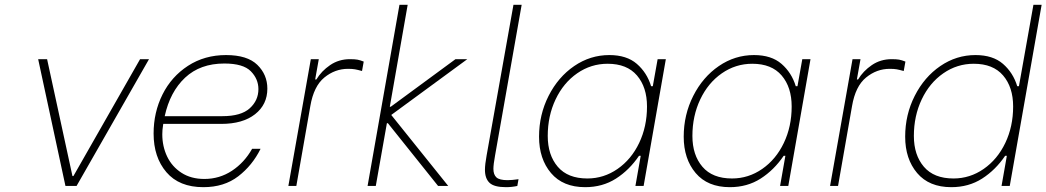

<svg xmlns="http://www.w3.org/2000/svg" viewBox="-20 -770 4333 795"><path d="M138 -525H175L280 -41H284L560 -525H597L297 0H251Z M616 -217Q616 -305 653 -379Q690 -453 758.5 -497.5Q827 -542 916 -542Q1004 -542 1045.5 -501.5Q1087 -461 1087 -403Q1087 -337 1036 -297Q985 -257 896 -257H656L655 -250Q652 -232 652 -214Q652 -164 672 -122Q692 -80 731.5 -54.5Q771 -29 826 -29Q889 -29 940.5 -63Q992 -97 1024 -154H1059Q1025 -85 966.5 -40Q908 5 822 5Q722 5 669 -57Q616 -119 616 -217ZM901 -289Q978 -289 1014 -321.5Q1050 -354 1050 -401Q1050 -443 1018.5 -475Q987 -507 909 -507Q809 -507 746.5 -448.5Q684 -390 662 -289Z M1267 -525H1300L1285 -441H1290Q1311 -476 1347 -500.5Q1383 -525 1429 -525Q1449 -525 1460 -523Q1471 -521 1486 -515L1479 -476Q1461 -481 1450 -483Q1439 -485 1421 -485Q1367 -485 1323 -449Q1279 -413 1265 -331L1207 0H1174Z M1634 -750H1668L1594 -328H1598L1866 -525H1915L1600 -294L1836 0H1794L1586 -260H1582L1536 0H1502Z M1988 -67Q1988 -89 1995 -127L2106 -750H2140L2030 -127Q2023 -89 2023 -71Q2023 -47 2035.5 -35.5Q2048 -24 2082 -24Q2099 -24 2127 -28L2122 0Q2099 5 2075 5Q2026 5 2007 -13Q1988 -31 1988 -67Z M2212 -204Q2212 -295 2251.5 -373Q2291 -451 2357.5 -496.5Q2424 -542 2503 -542Q2575 -542 2617 -505.5Q2659 -469 2676 -413H2683L2703 -525H2737L2645 0H2611L2633 -125H2626Q2586 -66 2530.5 -30.5Q2475 5 2403 5Q2311 5 2261.5 -53.5Q2212 -112 2212 -204ZM2659 -329Q2659 -409 2617.5 -457.5Q2576 -506 2496 -506Q2427 -506 2370 -466.5Q2313 -427 2280.5 -358.5Q2248 -290 2248 -207Q2248 -128 2289.5 -79.5Q2331 -31 2412 -31Q2480 -31 2537 -70.5Q2594 -110 2626.5 -178Q2659 -246 2659 -329Z M2811 -204Q2811 -295 2850.5 -373Q2890 -451 2956.5 -496.5Q3023 -542 3102 -542Q3174 -542 3216 -505.5Q3258 -469 3275 -413H3282L3302 -525H3336L3244 0H3210L3232 -125H3225Q3185 -66 3129.5 -30.5Q3074 5 3002 5Q2910 5 2860.5 -53.5Q2811 -112 2811 -204ZM3258 -329Q3258 -409 3216.5 -457.5Q3175 -506 3095 -506Q3026 -506 2969 -466.5Q2912 -427 2879.5 -358.5Q2847 -290 2847 -207Q2847 -128 2888.5 -79.5Q2930 -31 3011 -31Q3079 -31 3136 -70.5Q3193 -110 3225.5 -178Q3258 -246 3258 -329Z M3510 -525H3543L3528 -441H3533Q3554 -476 3590 -500.5Q3626 -525 3672 -525Q3692 -525 3703 -523Q3714 -521 3729 -515L3722 -476Q3704 -481 3693 -483Q3682 -485 3664 -485Q3610 -485 3566 -449Q3522 -413 3508 -331L3450 0H3417Z M3728 -204Q3728 -295 3767.5 -373Q3807 -451 3873.5 -496.5Q3940 -542 4019 -542Q4091 -542 4133 -505.5Q4175 -469 4192 -413H4199L4259 -750H4293L4161 0H4127L4149 -125H4142Q4102 -66 4046.5 -30.5Q3991 5 3919 5Q3827 5 3777.5 -53.5Q3728 -112 3728 -204ZM4175 -329Q4175 -409 4133.5 -457.5Q4092 -506 4012 -506Q3943 -506 3886 -466.5Q3829 -427 3796.5 -358.5Q3764 -290 3764 -207Q3764 -128 3805.5 -79.5Q3847 -31 3928 -31Q3996 -31 4053 -70.5Q4110 -110 4142.5 -178Q4175 -246 4175 -329Z"/></svg>

Font: Be Vietnam Thin
Style: Italic
Weight: 250
Italic angle: -9°
Designer: Gabriel Lam
Foundry: TypeRant
Version: Version 3.000